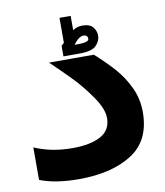

<svg xmlns="http://www.w3.org/2000/svg" viewBox="-84 -818 769 897"><g transform="rotate(-10 300.0 -369.0)"><path d="M33.5 -18.5V-172.5Q76 -154.5 120 -146Q164 -137.5 214.5 -137.5Q298.5 -137.5 347.5 -163.8Q396.5 -190 396.5 -248.5Q396.5 -292 355.2 -351.2Q314 -410.5 270.5 -455.2Q227 -500 174.5 -550H387.5Q441 -501.5 478 -459.5Q515 -417.5 540.5 -363.5Q566 -309.5 566 -246.5Q566 -112 470.5 -50.8Q375 10.5 218 10.5Q107 10.5 33.5 -18.5ZM259 -629V-747.5H312V-679.5Q332 -693.5 357 -693.5Q393 -693.5 407.8 -675Q422.5 -656.5 422.5 -634.5Q422.5 -609.5 401.8 -588.2Q381 -567 324.5 -567H246V-617ZM374.5 -627.5Q374.5 -646.5 355 -646.5Q343.5 -646.5 330.8 -637Q318 -627.5 307 -611L333.5 -611.5Q352.5 -612 363.5 -616Q374.5 -620 374.5 -627.5Z"/></g></svg>

Font: JuliaMono Black
Style: Italic
Weight: 900
Italic angle: -9°
Monospace: yes
Designer: cormullion
Foundry: corm
Version: Version 0.057; ttfautohint (v1.8.4)